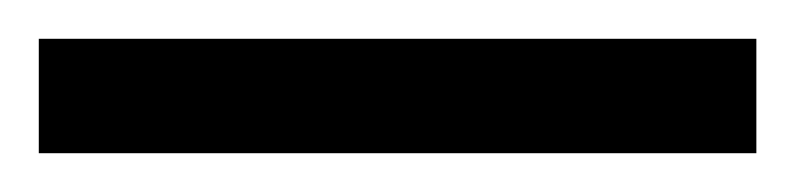

<svg xmlns="http://www.w3.org/2000/svg" viewBox="-24 63 410 99"><path d="M-4 142V83H366V142Z"/></svg>

Font: Noto Serif Lao ExtraCondensed
Style: Regular
Weight: 400
Width: 2
Designer: Monotype Design Team
Foundry: Monotype Imaging Inc.
Version: Version 2.003; ttfautohint (v1.8.4.7-5d5b)